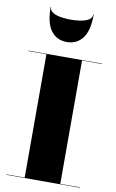

<svg xmlns="http://www.w3.org/2000/svg" viewBox="-109 -1086 692 1142"><g transform="rotate(10 237.0 -514.5)"><path d="M103.5 -1029Q103.5 -1007 124.2 -995.2Q145 -983.5 174.5 -979.2Q204 -975 231 -975Q258 -975 287.5 -979.2Q317 -983.5 337.8 -995.2Q358.5 -1007 358.5 -1029H361Q361 -931 326 -885.5Q291 -840 231 -840Q171 -840 136 -885.5Q101 -931 101 -1029ZM15 -2.5H125V-747.5H15V-750H460V-747.5H340V-2.5H460V0H15Z"/></g></svg>

Font: Bodoni* 72pt Fatface
Style: Regular
Weight: 900
Version: Version 2.3